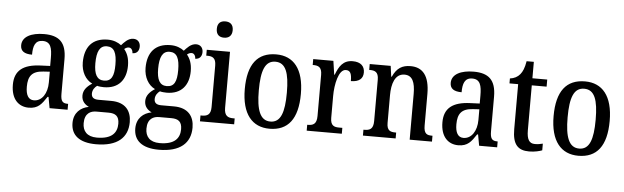

<svg xmlns="http://www.w3.org/2000/svg" viewBox="-56 -977 4656 1432"><g transform="rotate(5 2271.5 -260.5)"><path d="M173 10C244 10 270 -27 307 -83H314L329 0H464V-44H461C422 -44 408 -60 408 -115V-374C408 -500 352 -547 241 -547C146 -547 77 -514 77 -449C77 -406 106 -386 164 -386C164 -451 178 -495 235 -495C295 -495 306 -447 306 -373V-314L235 -311C105 -306 41 -257 41 -151C41 -41 99 10 173 10ZM207 -48C165 -48 146 -84 146 -145C146 -223 174 -263 259 -268L307 -271V-191C307 -108 267 -48 207 -48Z M697 238C858 238 934 167 934 52C934 -31 890 -94 782 -94H687C652 -94 634 -107 634 -136C634 -164 651 -185 668 -197C679 -193 704 -191 718 -191C831 -191 884 -264 884 -366C884 -425 867 -461 845 -488C855 -496 865 -502 879 -502C897 -502 909 -484 909 -462C945 -462 959 -488 959 -516C959 -545 942 -570 907 -570C867 -570 838 -535 819 -514C795 -533 761 -547 718 -547C602 -547 546 -477 546 -362C546 -292 579 -234 630 -210C591 -185 565 -156 565 -115C565 -71 593 -48 620 -35C559 -24 509 18 509 95C509 185 571 238 697 238ZM715 -240C662 -240 640 -282 640 -364C640 -451 662 -497 715 -497C770 -497 790 -453 790 -365C790 -281 771 -240 715 -240ZM699 188C624 188 592 147 592 89C592 14 637 -5 679 -5H770C822 -5 850 14 850 71C850 138 812 188 699 188Z M1167 238C1328 238 1404 167 1404 52C1404 -31 1360 -94 1252 -94H1157C1122 -94 1104 -107 1104 -136C1104 -164 1121 -185 1138 -197C1149 -193 1174 -191 1188 -191C1301 -191 1354 -264 1354 -366C1354 -425 1337 -461 1315 -488C1325 -496 1335 -502 1349 -502C1367 -502 1379 -484 1379 -462C1415 -462 1429 -488 1429 -516C1429 -545 1412 -570 1377 -570C1337 -570 1308 -535 1289 -514C1265 -533 1231 -547 1188 -547C1072 -547 1016 -477 1016 -362C1016 -292 1049 -234 1100 -210C1061 -185 1035 -156 1035 -115C1035 -71 1063 -48 1090 -35C1029 -24 979 18 979 95C979 185 1041 238 1167 238ZM1185 -240C1132 -240 1110 -282 1110 -364C1110 -451 1132 -497 1185 -497C1240 -497 1260 -453 1260 -365C1260 -281 1241 -240 1185 -240ZM1169 188C1094 188 1062 147 1062 89C1062 14 1107 -5 1149 -5H1240C1292 -5 1320 14 1320 71C1320 138 1282 188 1169 188Z M1579 -637C1612 -637 1639 -654 1639 -698C1639 -743 1612 -759 1579 -759C1545 -759 1520 -743 1520 -698C1520 -654 1545 -637 1579 -637ZM1455 0H1711V-44H1700C1662 -44 1633 -55 1633 -116V-536H1459V-492H1468C1505 -492 1532 -481 1532 -424V-113C1532 -54 1503 -44 1465 -44H1455Z M1976 10C2114 10 2187 -81 2187 -269C2187 -456 2108 -547 1979 -547C1839 -547 1767 -456 1767 -269C1767 -81 1847 10 1976 10ZM1978 -44C1901 -44 1872 -121 1872 -269C1872 -417 1900 -492 1977 -492C2055 -492 2082 -417 2082 -269C2082 -121 2055 -44 1978 -44Z M2254 0H2517V-44H2493C2457 -44 2428 -52 2428 -111V-275C2428 -360 2451 -476 2506 -476C2540 -476 2550 -452 2550 -397C2612 -397 2641 -424 2641 -469C2641 -516 2612 -546 2551 -546C2480 -546 2450 -498 2426 -434H2422L2407 -536H2256V-492H2259C2297 -492 2325 -483 2325 -424V-116C2325 -53 2296 -44 2257 -44H2254Z M2675 0H2920V-44H2915C2877 -44 2850 -52 2850 -110V-318C2850 -402 2873 -480 2945 -480C3005 -480 3025 -428 3025 -343V0H3192V-44H3188C3150 -44 3127 -53 3127 -115V-351C3127 -487 3075 -547 2985 -547C2923 -547 2882 -524 2851 -456H2847L2836 -536H2679V-492H2684C2721 -492 2749 -483 2749 -425V-115C2749 -53 2720 -44 2681 -44H2675Z M3389 10C3460 10 3486 -27 3523 -83H3530L3545 0H3680V-44H3677C3638 -44 3624 -60 3624 -115V-374C3624 -500 3568 -547 3457 -547C3362 -547 3293 -514 3293 -449C3293 -406 3322 -386 3380 -386C3380 -451 3394 -495 3451 -495C3511 -495 3522 -447 3522 -373V-314L3451 -311C3321 -306 3257 -257 3257 -151C3257 -41 3315 10 3389 10ZM3423 -48C3381 -48 3362 -84 3362 -145C3362 -223 3390 -263 3475 -268L3523 -271V-191C3523 -108 3483 -48 3423 -48Z M3920 10C3963 10 3999 0 4017 -7V-57C3998 -52 3980 -49 3957 -49C3916 -49 3897 -78 3897 -147V-483H4008V-536H3897V-659H3843C3834 -606 3822 -580 3805 -559C3787 -537 3762 -524 3730 -520V-483H3795V-146C3795 -30 3837 10 3920 10Z M4288 10C4426 10 4499 -81 4499 -269C4499 -456 4420 -547 4291 -547C4151 -547 4079 -456 4079 -269C4079 -81 4159 10 4288 10ZM4290 -44C4213 -44 4184 -121 4184 -269C4184 -417 4212 -492 4289 -492C4367 -492 4394 -417 4394 -269C4394 -121 4367 -44 4290 -44Z"/></g></svg>

Font: Noto Serif Thai Condensed Medium
Style: Regular
Weight: 500
Width: 3
Designer: Monotype Design Team
Foundry: Monotype Imaging Inc.
Version: Version 2.002